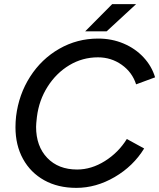

<svg xmlns="http://www.w3.org/2000/svg" viewBox="-20 -899 772 931"><path d="M55 -282Q55 -308 58 -335Q71 -441 126 -527Q181 -613 267.5 -662.5Q354 -712 456 -712Q522 -712 579 -688Q636 -664 676 -621Q716 -578 732 -524L640 -490Q621 -549 570 -585Q519 -621 455 -621Q380 -621 316.5 -583Q253 -545 211 -479Q169 -413 159 -332Q155 -298 155 -284Q155 -190 209 -133.5Q263 -77 354 -77Q423 -77 488.5 -118Q554 -159 595 -225L679 -179Q626 -93 536 -40.5Q446 12 350 12Q261 12 194.5 -25Q128 -62 91.5 -128.5Q55 -195 55 -282ZM524 -879H640L497 -747H393Z"/></svg>

Font: Oak Sans Medium
Style: Italic
Weight: 500
Italic angle: -9.49998°
Foundry: Erik Kennedy, Walven
Version: Version 1.000